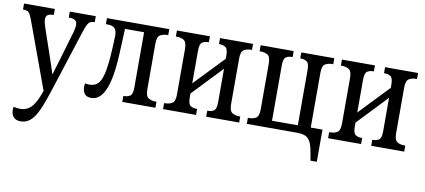

<svg xmlns="http://www.w3.org/2000/svg" viewBox="-71 -789 2855 1289"><g transform="rotate(10 1357.0 -144.5)"><path d="M116 247Q84 247 67.5 229Q51 211 51 179Q51 171 53 159Q65 162 76.5 163.5Q88 165 99 165Q140 165 168.5 139Q197 113 221 51L233 19L64 -442Q52 -474 41 -484.5Q30 -495 5 -495H2V-536H212V-495H209Q181 -495 169.5 -485Q158 -475 158 -457Q158 -446 161.5 -431.5Q165 -417 171 -399L229 -230Q241 -194 251 -164.5Q261 -135 272 -100Q282 -133 289 -156Q296 -179 304 -206L362 -403Q366 -417 368.5 -430Q371 -443 371 -456Q371 -477 358 -486Q345 -495 317 -495H314V-536H491V-495H489Q472 -495 461.5 -489.5Q451 -484 442.5 -468.5Q434 -453 423 -420L280 24Q254 104 230.5 153Q207 202 179.5 224.5Q152 247 116 247Z M556 10Q523 10 509.5 -8.5Q496 -27 496 -55Q496 -61 496.5 -67Q497 -73 498 -79Q515 -76 529 -76Q562 -76 583.5 -95Q605 -114 618 -166Q631 -218 637 -317Q639 -354 640.5 -384Q642 -414 642 -431Q642 -465 627.5 -480Q613 -495 579 -495H567V-536H992V-495H986Q957 -495 937 -482.5Q917 -470 917 -423V-113Q917 -66 937 -53.5Q957 -41 986 -41H992V0H766V-41H770Q796 -41 812.5 -52.5Q829 -64 829 -110V-486H699L691 -307Q683 -145 649 -67.5Q615 10 556 10Z M1044 0V-41H1050Q1079 -41 1099 -53.5Q1119 -66 1119 -113V-423Q1119 -470 1099 -482.5Q1079 -495 1050 -495H1044V-536H1269V-495H1264Q1239 -495 1223 -483.5Q1207 -472 1207 -427V-204L1400 -406V-427Q1400 -472 1384 -483.5Q1368 -495 1342 -495H1338V-536H1563V-495H1557Q1528 -495 1508 -482.5Q1488 -470 1488 -423V-113Q1488 -66 1508 -53.5Q1528 -41 1557 -41H1563V0H1338V-41H1342Q1368 -41 1384 -52.5Q1400 -64 1400 -109V-338L1207 -135V-109Q1207 -64 1223 -52.5Q1239 -41 1264 -41H1269V0Z M2079 169 2068 108Q2058 48 2035 24Q2012 0 1959 0H1615V-41H1621Q1650 -41 1670 -53Q1690 -65 1690 -113V-423Q1690 -471 1670 -483Q1650 -495 1621 -495H1615V-536H1840V-495H1835Q1810 -495 1794 -483.5Q1778 -472 1778 -427V-50H1954V-427Q1954 -472 1937.5 -483.5Q1921 -495 1896 -495H1892V-536H2117V-495H2111Q2082 -495 2062 -483Q2042 -471 2042 -423V-50H2122V169Z M2169 0V-41H2175Q2204 -41 2224 -53.5Q2244 -66 2244 -113V-423Q2244 -470 2224 -482.5Q2204 -495 2175 -495H2169V-536H2394V-495H2389Q2364 -495 2348 -483.5Q2332 -472 2332 -427V-204L2525 -406V-427Q2525 -472 2509 -483.5Q2493 -495 2467 -495H2463V-536H2688V-495H2682Q2653 -495 2633 -482.5Q2613 -470 2613 -423V-113Q2613 -66 2633 -53.5Q2653 -41 2682 -41H2688V0H2463V-41H2467Q2493 -41 2509 -52.5Q2525 -64 2525 -109V-338L2332 -135V-109Q2332 -64 2348 -52.5Q2364 -41 2389 -41H2394V0Z"/></g></svg>

Font: Noto Serif Condensed
Style: Regular
Weight: 400
Width: 3
Designer: Monotype Design Team
Foundry: Monotype Imaging Inc.
Version: Version 2.013; ttfautohint (v1.8.4.7-5d5b)